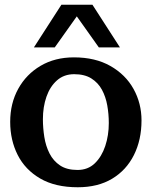

<svg xmlns="http://www.w3.org/2000/svg" viewBox="-20 -782 625 810"><path d="M292 -540Q382 -540 446 -503.5Q510 -467 543.5 -406.5Q577 -346 577 -274Q577 -192 545 -128Q513 -64 453 -28Q393 8 308 8Q213 8 149.5 -29Q86 -66 54.5 -128.5Q23 -191 23 -268Q23 -346 57 -407.5Q91 -469 151.5 -504.5Q212 -540 292 -540ZM307 -65Q351 -65 380 -93Q409 -121 424 -166Q439 -211 439 -263Q439 -301 432.5 -337.5Q426 -374 410 -403.5Q394 -433 365.5 -451Q337 -469 293 -469Q250 -469 220.5 -443Q191 -417 176 -374Q161 -331 161 -279Q161 -242 167 -204Q173 -166 189 -134.5Q205 -103 233.5 -84Q262 -65 307 -65ZM304 -713 211 -582H123L239 -762H370L486 -582H397Z"/></svg>

Font: Brawler
Style: Bold
Weight: 700
Designer: Oleg Frolov, Haley Fiege
Foundry: Oleg Frolov, Haley Fiege
Version: Version 1.101; ttfautohint (v1.8.3)